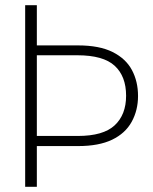

<svg xmlns="http://www.w3.org/2000/svg" viewBox="-20 -720 589 740"><path d="M77 0V-700H122V-545H281Q363 -545 414 -519.5Q465 -494 488.5 -450Q512 -406 512 -350Q512 -295 487.5 -250.5Q463 -206 412 -181.5Q361 -157 281 -157H122V0ZM122 -196H280Q378 -196 422 -237Q466 -278 466 -351Q466 -426 422 -466.5Q378 -507 278 -507H122Z"/></svg>

Font: DM Sans 18pt ExtraLight
Style: Regular
Weight: 250
Designer: Colophon Foundry, Jonny Pinhorn
Foundry: Colophon Foundry
Version: Version 4.004;gftools[0.9.30]